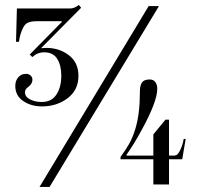

<svg xmlns="http://www.w3.org/2000/svg" viewBox="-20 -738 792 766"><path d="M137.7 7.8 573.2 -713.9H614.3L177.7 7.8ZM460.9 -102.5V-111.8Q482.9 -141.6 496.8 -167Q510.7 -192.4 520.5 -225.6Q538.1 -284.7 538.1 -370.1Q538.1 -380.9 539.1 -387.9Q540 -395 543.5 -403.6Q546.9 -412.1 555.4 -416.5Q564 -420.9 577.1 -420.9Q592.3 -420.9 599.9 -410.4Q607.4 -399.9 607.4 -383.3Q607.4 -333 545.4 -219.7Q514.2 -162.1 484.4 -120.1L485.4 -117.2H591.8V-201.7L640.1 -260.7H654.3V-117.2H673.8Q684.1 -117.2 689.9 -124.5Q695.8 -131.8 701.7 -145Q710 -164.6 712.9 -183.6H720.7L707 -102.5H654.3V-2H591.8V-102.5ZM41 -395Q41 -415.5 52.7 -429.4Q64.5 -443.4 84 -443.4Q95.2 -443.4 102.3 -436.5Q109.4 -429.7 109.4 -419.4Q109.4 -403.3 90.8 -389.6Q79.6 -381.8 79.6 -369.6Q79.6 -352.1 99.6 -341.6Q119.6 -331.1 146.5 -331.1Q186 -331.1 205.3 -361.1Q224.6 -391.1 224.6 -435.5Q224.6 -477.1 208.3 -503.2Q191.9 -529.3 156.2 -529.3Q129.4 -529.3 108.9 -510.3L98.6 -520.5L227.1 -650.9L225.6 -653.3H125.5Q106 -653.3 93.3 -648.4Q80.6 -643.6 72.8 -628.4Q59.1 -602.1 55.7 -571.3H43.9L47.4 -704.1H258.8Q277.3 -704.1 294.4 -718.3L303.7 -707L145 -546.9L146 -545.4Q152.8 -546.9 165 -546.9Q216.3 -546.9 254.6 -517.8Q293 -488.8 293 -435.5Q293 -378.9 249.8 -346.2Q206.5 -313.5 147.5 -313.5Q104 -313.5 72.5 -335Q41 -356.4 41 -395Z"/></svg>

Font: Theano Didot
Style: Regular
Weight: 400
Designer: Alexey Kryukov
Version: Version 2.0